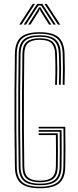

<svg xmlns="http://www.w3.org/2000/svg" viewBox="-20 -973 406 998"><path d="M187.5 5.5Q120 5.5 89.1 -19.9Q58.2 -45.2 57.5 -105.5Q55.8 -210.5 55.2 -305.4Q54.8 -400.2 55.4 -495Q56 -589.8 57.5 -693.8Q58.5 -752.5 87.6 -779Q116.8 -805.5 186.5 -805.5Q254.2 -805.5 283.9 -779.5Q313.5 -753.5 315.5 -694.5Q317 -648.2 317 -613.6Q317 -579 315.5 -532.2H305.8Q307 -575.2 307.1 -611.2Q307.2 -647.2 305.8 -694.2Q303.8 -750.5 275.6 -774Q247.5 -797.5 186.5 -797.5Q123.8 -797.5 95.9 -773.5Q68 -749.5 67.2 -693.5Q65.5 -590.2 65 -494.2Q64.5 -398.2 65.1 -302.8Q65.8 -207.2 67.2 -105.8Q68 -49.5 96.5 -26Q125 -2.5 187.5 -2.5Q251.8 -2.5 280.1 -26.5Q308.5 -50.5 309.5 -105.8Q310 -135.5 310.2 -164.4Q310.5 -193.2 310.4 -227Q310.2 -260.8 309.8 -305.2H180.8V-313.8H319.2Q320.2 -243.8 320.2 -198.2Q320.2 -152.8 319.2 -105.5Q318.2 -46.2 287.6 -20.4Q257 5.5 187.5 5.5ZM187.5 -10.2Q129.8 -10.2 103.9 -32.4Q78 -54.5 77 -106Q75.5 -207.8 74.9 -302.4Q74.2 -397 74.9 -492.8Q75.5 -588.5 77 -693.8Q78 -744.2 102.9 -767Q127.8 -789.8 186.5 -789.8Q243.5 -789.8 268.8 -767.6Q294 -745.5 295.8 -694.2Q297.5 -648.5 297.5 -612.9Q297.5 -577.2 295.8 -532.2H286Q287.8 -577 287.8 -612.5Q287.8 -648 286 -693Q284.2 -741 261 -761.4Q237.8 -781.8 186.5 -781.8Q133.8 -781.8 110.8 -761.1Q87.8 -740.5 86.8 -693.5Q85.2 -588.8 84.6 -493.5Q84 -398.2 84.6 -303.6Q85.2 -209 86.8 -105.8Q87.8 -57 112.2 -37.6Q136.8 -18.2 187.5 -18.2Q241 -18.2 265 -38.4Q289 -58.5 290 -106Q290.8 -146 290.9 -186.1Q291 -226.2 290.2 -288.2H180.8V-296.8H300Q300.5 -238 300.5 -193.4Q300.5 -148.8 299.8 -105.8Q298.8 -54.5 272.6 -32.4Q246.5 -10.2 187.5 -10.2ZM187.5 -25.8Q142.5 -25.8 119.9 -43.4Q97.2 -61 96.5 -106Q95.2 -196 94.6 -289.4Q94 -382.8 94.4 -483Q94.8 -583.2 96.5 -693.5Q97.2 -738.8 119.8 -756.5Q142.2 -774.2 186.5 -774.2Q233 -774.2 253.8 -755.4Q274.5 -736.5 276.2 -693Q277.8 -649.2 277.8 -612.9Q277.8 -576.5 276.2 -532.2H266.5Q267.8 -568.2 268 -593Q268.2 -617.8 267.9 -640.4Q267.5 -663 266.5 -693.2Q265.2 -730.8 247.6 -748.5Q230 -766.2 186.5 -766.2Q146.5 -766.2 126.8 -749.9Q107 -733.5 106.2 -692Q105 -598 104.4 -498.8Q103.8 -399.5 104.2 -300.2Q104.8 -201 106.2 -107Q107 -65.2 127.5 -49.5Q148 -33.8 187.5 -33.8Q231 -33.8 250.4 -50.8Q269.8 -67.8 270.5 -107Q271.2 -143 271.2 -181.9Q271.2 -220.8 270.5 -271H180.8V-279.8H280.2Q281 -225.2 281 -183.8Q281 -142.2 280.2 -106Q279.5 -62.2 257.4 -44Q235.2 -25.8 187.5 -25.8ZM80.2 -845 150.2 -952.8H162L91.8 -845ZM103.2 -845 173.2 -952.8H200L269.8 -845H258L204.8 -927.5L193.5 -944H179.8L168.2 -927.2L115.2 -845ZM126.5 -845 174.8 -921 182.2 -935H191L198.5 -921L246.8 -845H235L190.5 -915.5L187.8 -924.2H185.5L182.8 -915.5L138.2 -845ZM281.2 -845 211.2 -952.8H222.8L293 -845Z"/></svg>

Font: Big Shoulders Inline Text Thin ExtraLight
Style: Regular
Weight: 250
Version: Version 2.002